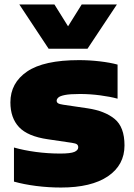

<svg xmlns="http://www.w3.org/2000/svg" viewBox="-20 -828 600 859"><path d="M253 11Q196.5 11 141.8 4Q87 -3 42.5 -15.5V-168Q86.5 -155.5 140.5 -148.2Q194.5 -141 249 -141Q296 -141 313 -148.5Q330 -156 330 -169Q330 -177.5 324.5 -182Q319 -186.5 302 -189L193.5 -205Q104 -218 65.2 -259.2Q26.5 -300.5 26.5 -370Q26.5 -457 101.2 -508Q176 -559 333.5 -559Q380 -559 426.8 -553.5Q473.5 -548 506 -539V-386.5Q473.5 -395.5 427.8 -401.5Q382 -407.5 338 -407.5Q293 -407.5 270.5 -403Q248 -398.5 240.8 -391.5Q233.5 -384.5 233.5 -377.5Q233.5 -370 239.8 -366Q246 -362 263 -359.5L371.5 -343.5Q449 -332 493 -295.8Q537 -259.5 537 -177.5Q537 -89.5 462.8 -39.2Q388.5 11 253 11ZM197.5 -610 66.5 -808H223.5L300 -685.5H269L345.5 -808H503L371.5 -610Z"/></svg>

Font: Encode Sans SemiExpanded Black
Style: Regular
Weight: 900
Width: 6
Designer: Multiple Designers
Foundry: Impallari Type
Version: Version 3.002